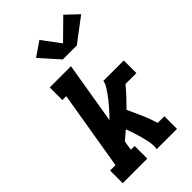

<svg xmlns="http://www.w3.org/2000/svg" viewBox="-291 -1088 1183 1183"><g transform="rotate(-45 300.0 -496.5)"><path d="M37 0V-110H84L170 -625H136V-735H321L254 -332Q269 -347 283 -362.5Q297 -378 310.5 -393.5Q324 -409 337 -425Q350 -441 361.5 -458Q373 -475 384 -492.5Q395 -510 398 -530H576V-420H481Q456 -389 428.5 -360Q401 -331 373 -303Q395 -256 416 -208.5Q437 -161 452 -110H510V0H333Q337 -20 335 -39.5Q333 -59 329 -77.5Q325 -96 320 -114Q315 -132 309.5 -150Q304 -168 298 -186Q292 -204 285 -221Q271 -209 256.5 -196.5Q242 -184 228 -172L218 -110H251V0ZM315 -800 205 -923 298 -987 386 -869 512 -993 592 -917 437 -800Z"/></g></svg>

Font: Iosevka Curly Slab XBdExObl
Style: Regular
Weight: 800
Width: 7
Italic angle: -9°
Monospace: yes
Designer: Belleve Invis
Foundry: Belleve Invis
Version: Version 11.1.0; ttfautohint (v1.8.3)